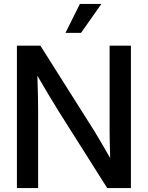

<svg xmlns="http://www.w3.org/2000/svg" viewBox="-20 -961 755 981"><path d="M66.4 0V-727.5H186.5L464.4 -287.6Q477.1 -267.1 499 -229.5Q521 -191.9 543 -153.3Q541.5 -192.9 540.8 -233.6Q540 -274.4 540 -294.4V-727.5H648.9V0H527.8L279.3 -393.1Q264.2 -417 235.6 -464.6Q207 -512.2 170.9 -574.2Q173.3 -510.3 174.1 -464.1Q174.8 -418 174.8 -393.6V0ZM314.5 -793 388.2 -940.9H498L394 -793Z"/></svg>

Font: Inter Display Medium
Style: Regular
Weight: 500
Designer: Rasmus Andersson
Foundry: rsms
Version: Version 4.001;git-9221beed3